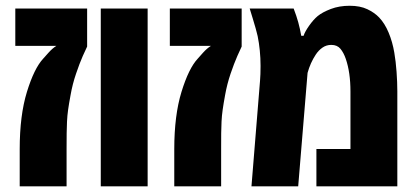

<svg xmlns="http://www.w3.org/2000/svg" viewBox="-20 -660 1469 680"><path d="M49.8 0V-131.8Q49.8 -251.5 75.4 -334.7Q101.1 -418 132.8 -452.1Q137.7 -457.5 151.4 -472.9Q165 -488.3 179.7 -497.6H34.2V-629.9H288.6V-495.1Q284.7 -487.8 273.2 -461.7Q261.7 -435.5 249.3 -398.9Q236.8 -362.3 230 -323.7Q224.1 -292 221.2 -271.2Q218.3 -250.5 217.3 -229Q216.3 -210.9 216.1 -188.2Q215.8 -165.5 215.8 -131.8V0Z M336.9 0V-629.9H502.9V0Z M597.2 0V-131.8Q597.2 -251.5 622.8 -334.7Q648.4 -418 680.2 -452.1Q685.1 -457.5 698.7 -472.9Q712.4 -488.3 727.1 -497.6H581.5V-629.9H835.9V-495.1Q832 -487.8 820.6 -461.7Q809.1 -435.5 796.6 -398.9Q784.2 -362.3 777.3 -323.7Q771.5 -292 768.6 -271.2Q765.6 -250.5 764.6 -229Q763.7 -210.9 763.4 -188.2Q763.2 -165.5 763.2 -131.8V0Z M870.6 0 900.9 -373.5Q901.9 -383.3 902.3 -397.5Q902.8 -411.6 902.8 -426.3Q902.8 -454.6 900.1 -481.2Q897.5 -507.8 892.6 -531.7Q890.6 -539.1 888.9 -546.4Q887.2 -553.7 885.3 -560.1Q880.4 -577.6 875 -595Q869.6 -612.3 864.3 -629.9H1020Q1030.3 -603 1036.4 -580.8Q1042.5 -558.6 1046.9 -533.2H1055.2Q1059.6 -547.4 1074.7 -568.8Q1089.8 -590.3 1105 -603Q1121.6 -616.7 1151.6 -628.2Q1181.6 -639.6 1218.3 -639.6Q1255.4 -639.6 1281 -627.4Q1306.6 -615.2 1322.8 -598.1Q1342.8 -577.1 1356.4 -544.4Q1370.1 -511.7 1376.5 -473.6Q1381.8 -442.9 1384.5 -405.5Q1387.2 -368.2 1387.2 -336.9V0H1100.6V-132.3H1221.2V-335.9Q1221.2 -403.3 1204.6 -451.7Q1197.3 -473.1 1185.8 -487.1Q1174.3 -501 1153.3 -501Q1135.7 -501 1121.8 -491.2Q1107.9 -481.4 1098.1 -466.3Q1079.1 -437.5 1069.3 -401.9L1036.1 0Z"/></svg>

Font: Open Sans Condensed ExtraBold
Style: Regular
Weight: 800
Width: 3
Designer: Monotype Design Team
Foundry: Monotype Imaging Inc.
Version: Version 3.000; ttfautohint (v1.8.4)